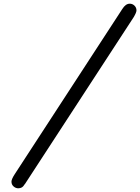

<svg xmlns="http://www.w3.org/2000/svg" viewBox="-20 -769 758 1038"><path d="M42 212.9Q42 199.7 60.1 171.9L641.1 -720.2Q659.2 -749 681.2 -749Q696.3 -749 707 -738.5Q717.8 -728 717.8 -712.9Q717.8 -701.7 703.1 -676.8L120.1 217.8Q120.1 218.8 116.9 222.9Q113.8 227.1 112.8 228Q111.8 229 109.4 232.9Q106.9 236.8 105 238.5Q103 240.2 100.1 242.7Q97.2 245.1 94 246.1Q90.8 247.1 86.9 248Q83 249 79.1 249Q64.9 249 53.5 239Q42 229 42 212.9Z"/></svg>

Font: CMU Concrete
Style: BoldItalic
Weight: 700
Italic angle: -14.04°
Version: Version 0.7.0